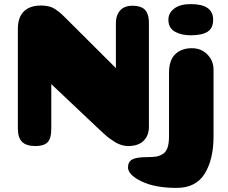

<svg xmlns="http://www.w3.org/2000/svg" viewBox="-20 -712 1113 936"><path d="M706 -95Q706 -51 680 -25.5Q654 0 604 0Q592 0 580 -3Q568 -6 557.5 -10.5Q547 -15 534 -23.5Q521 -32 511.5 -39Q502 -46 488 -59Q474 -72 464.5 -80.5Q455 -89 439 -104.5Q423 -120 413 -129L230 -302V-85Q230 -36 211.5 -18Q193 0 153 0Q109 0 88 -20Q67 -40 67 -87V-570Q67 -627 96 -656Q125 -685 179 -685Q194 -685 206.5 -683Q219 -681 229 -677.5Q239 -674 249.5 -667Q260 -660 269.5 -652.5Q279 -645 292 -632L545 -380V-598Q545 -627 555.5 -646.5Q566 -666 583.5 -675Q601 -684 625 -684Q653 -684 671 -675.5Q689 -667 697.5 -648Q706 -629 706 -599ZM1021 -372V-47Q1021 65 978 134.5Q935 204 841 204Q735 204 669.5 172Q604 140 604 104Q604 77 624.5 65.5Q645 54 696 54Q724 54 740 51.5Q756 49 772.5 39.5Q789 30 796.5 8.5Q804 -13 804 -48V-357Q804 -419 834.5 -448Q865 -477 915 -477Q961 -477 991 -446.5Q1021 -416 1021 -372ZM801 -616Q801 -649 829.5 -670.5Q858 -692 910 -692Q1019 -692 1019 -616Q1019 -574 991.5 -557Q964 -540 910 -540Q863 -540 832 -558Q801 -576 801 -616Z"/></svg>

Font: Coiny 2.0
Style: Regular
Weight: 400
Version: Version 1.001 July 11, 2018